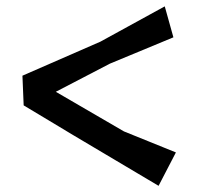

<svg xmlns="http://www.w3.org/2000/svg" viewBox="-20 -567 626 606"><path d="M500 -546.9 296.9 -435.5 50.8 -328.1 54.7 -234.4 210.9 -140.6 480.5 19.5 535.2 -85.9 371.1 -152.3 156.2 -277.3 327.1 -366.2 527.3 -449.2Z"/></svg>

Font: MaokenAssortedSans-TC
Style: Regular
Weight: 500
Version: Version 0.83